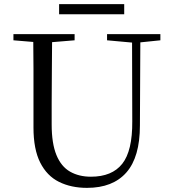

<svg xmlns="http://www.w3.org/2000/svg" viewBox="-20 -893 837 929"><path d="M401 16Q324 16 265.5 -13Q207 -42 174.5 -106.5Q142 -171 142 -276V-391Q142 -476 142 -560Q142 -625 141 -690L45 -698V-728H341V-698L232 -689Q231 -626 231 -561Q230 -477 230 -391V-291Q230 -199 253 -143Q276 -87 319 -62.5Q362 -38 420 -38Q522 -38 571.5 -100.5Q621 -163 620 -306L619 -687L498 -698V-728H756V-698L659 -688L657 -286Q657 -133 591.5 -58.5Q526 16 401 16ZM266 -824V-873H581V-824Z"/></svg>

Font: Early Summer Mincho
Style: Regular
Weight: 400
Designer: GuiWonder
Version: Version 1.002